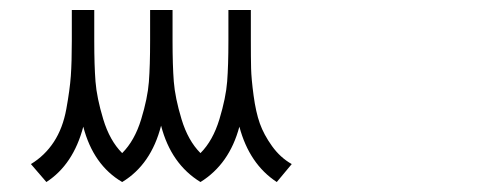

<svg xmlns="http://www.w3.org/2000/svg" viewBox="-20 -764 960 385"><path d="M483 -744V-682Q483 -648 483.5 -627Q484 -606 488.5 -572.5Q493 -539 501 -516.5Q509 -494 525.5 -471Q542 -448 565 -435L535 -399Q480 -435 460 -510Q440 -435 382 -399Q323 -435 303 -512Q283 -434 225 -399Q167 -433 147 -510Q127 -434 73 -399L42 -435Q70 -452 88 -479.5Q106 -507 113 -545.5Q120 -584 122 -611.5Q124 -639 124 -682V-744H169V-682Q169 -633 171.5 -600.5Q174 -568 187 -525Q200 -482 225 -457Q250 -482 263 -524.5Q276 -567 278.5 -599.5Q281 -632 281 -682V-744H326V-682Q326 -633 328.5 -600.5Q331 -568 344 -525Q357 -482 382 -457Q407 -482 420 -525Q433 -568 435.5 -600.5Q438 -633 438 -682V-744Z"/></svg>

Font: Noto Sans Korean Light
Style: Regular
Weight: 300
Designer: Ryoko NISHIZUKA  (kana & ideographs); Paul D. Hunt (Latin, Greek & Cyrillic); Wenlong ZHANG  (bopomofo); Sandoll Communi
Foundry: Adobe Systems Incorporated
Version: Version 1.000;PS 1;hotconv 1.0.78;makeotf.lib2.5.61930